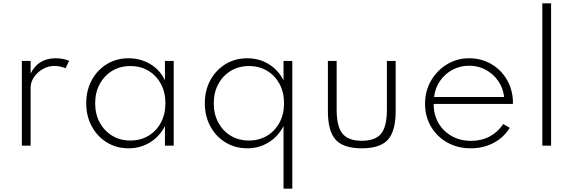

<svg xmlns="http://www.w3.org/2000/svg" viewBox="-20 -880 3462 1160"><path d="M112 0H165V-351Q165 -384.5 185.5 -414.2Q206 -444 238.8 -462.8Q271.5 -481.5 307.5 -481.5Q325 -481.5 343.5 -478Q362 -474.5 376 -467.5L397.5 -512.5Q361.5 -528 316 -528Q211 -528 165 -435.5V-512H112Z M756.5 16Q828.5 16 886.5 -19.8Q944.5 -55.5 976.5 -118.5V0H1029.5V-512H976.5V-394.5Q947.5 -457 888.5 -492.5Q829.5 -528 756.5 -528Q683.5 -528 625.8 -492.8Q568 -457.5 534.5 -396Q501 -334.5 501 -256Q501 -177.5 534.8 -116Q568.5 -54.5 626.2 -19.2Q684 16 756.5 16ZM767.5 -31Q706 -31 658 -60Q610 -89 582.5 -139.8Q555 -190.5 555 -256Q555 -321.5 582.5 -372.2Q610 -423 658 -452Q706 -481 767.5 -481Q829.5 -481 877.2 -452.2Q925 -423.5 952.2 -372.8Q979.5 -322 979.5 -256Q979.5 -190.5 952.2 -139.5Q925 -88.5 877.2 -59.8Q829.5 -31 767.5 -31Z M1693 260H1746V-512H1693V-394.5Q1661.5 -457 1603.8 -492.5Q1546 -528 1474.5 -528Q1400.5 -528 1342.5 -492.5Q1284.5 -457 1251 -395.8Q1217.5 -334.5 1217.5 -256Q1217.5 -178 1251 -116.5Q1284.5 -55 1342.5 -19.5Q1400.5 16 1474 16Q1545 16 1603 -19.8Q1661 -55.5 1693 -118.5ZM1483.5 -31Q1422 -31 1374 -60Q1326 -89 1298.8 -139.8Q1271.5 -190.5 1271.5 -256Q1271.5 -321.5 1299 -372.2Q1326.5 -423 1374.5 -452Q1422.5 -481 1484 -481Q1546 -481 1593.8 -452.2Q1641.5 -423.5 1668.8 -372.8Q1696 -322 1696 -256Q1696 -190.5 1668.8 -139.5Q1641.5 -88.5 1593.5 -59.8Q1545.5 -31 1483.5 -31Z M2166 16Q2276.5 16 2323.5 -35.8Q2370.5 -87.5 2370.5 -209.5V-512H2317.5V-217Q2317.5 -116 2282.8 -72.8Q2248 -29.5 2166 -29.5Q2084 -29.5 2049 -72.8Q2014 -116 2014 -217V-512H1961V-209.5Q1961 -87.5 2008 -35.8Q2055 16 2166 16Z M2824.5 16Q2900 16 2961.8 -16.5Q3023.5 -49 3060 -108L3020 -130.5Q2988.5 -82 2938.5 -55.5Q2888.5 -29 2826 -29Q2760.5 -29 2709.2 -57.8Q2658 -86.5 2629 -137Q2600 -187.5 2600 -252H3078.5Q3079 -257.5 3079 -261Q3079 -264.5 3079 -269.5Q3075.5 -345 3039.8 -403.2Q3004 -461.5 2945.2 -494.8Q2886.5 -528 2814 -528Q2741.5 -528 2681 -491.5Q2620.5 -455 2584.2 -392.8Q2548 -330.5 2548 -253Q2548 -177 2583.5 -116Q2619 -55 2681.5 -19.5Q2744 16 2824.5 16ZM2602.5 -294Q2609 -348.5 2638.5 -391.2Q2668 -434 2714 -458.5Q2760 -483 2815 -483Q2869.5 -483 2915 -458.2Q2960.5 -433.5 2990 -391Q3019.5 -348.5 3026 -294Z M3256.5 0H3309.5V-860H3256.5Z"/></svg>

Font: Spartan Light
Style: Regular
Weight: 300
Designer: Matt Bailey, Mirko Velimirovic
Foundry: Matt Bailey
Version: Version 1.003; ttfautohint (v1.8.3)